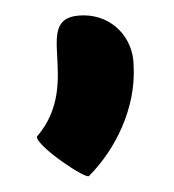

<svg xmlns="http://www.w3.org/2000/svg" viewBox="-20 -149 227 250"><path d="M28 29C28 42 94 86 96 80C130 46 157 -8 154 -63C154 -100 126 -129 89 -129C16 -129 90 -43 28 29Z"/></svg>

Font: Ampere
Style: SC
Weight: 400
Version: Version 1